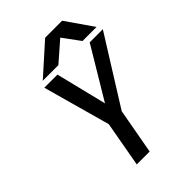

<svg xmlns="http://www.w3.org/2000/svg" viewBox="-267 -1050 1164 1164"><g transform="rotate(-45 315.0 -468.0)"><path d="M249 -292.5 129 -725H241.5L322 -398L518 -725H630.5L360 -292.5L307 0H196.5ZM347 -936H492.5L613.5 -761.5H493L412 -871.5L286 -761.5H152Z"/></g></svg>

Font: JuliaMono Medium
Style: Italic
Weight: 500
Italic angle: -9°
Monospace: yes
Designer: cormullion
Foundry: corm
Version: Version 0.054; ttfautohint (v1.8.4)